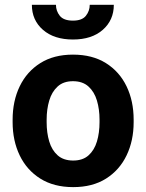

<svg xmlns="http://www.w3.org/2000/svg" viewBox="-20 -764 604 794"><path d="M32.2 -258.8V-269Q32.2 -346.2 61.5 -407Q90.8 -467.8 146.5 -502.9Q202.1 -538.1 281.7 -538.1Q362.3 -538.1 418.2 -502.9Q474.1 -467.8 503.4 -407Q532.7 -346.2 532.7 -269V-258.8Q532.7 -182.1 503.4 -121.3Q474.1 -60.5 418.5 -25.4Q362.8 9.8 282.7 9.8Q202.6 9.8 146.7 -25.4Q90.8 -60.5 61.5 -121.3Q32.2 -182.1 32.2 -258.8ZM172.9 -269V-258.8Q172.9 -214.8 183.6 -179Q194.3 -143.1 218.5 -121.6Q242.7 -100.1 282.7 -100.1Q322.3 -100.1 346.2 -121.6Q370.1 -143.1 380.9 -179Q391.6 -214.8 391.6 -258.8V-269Q391.6 -312 380.9 -348.1Q370.1 -384.3 345.9 -406.2Q321.8 -428.2 281.7 -428.2Q242.2 -428.2 218.3 -406.2Q194.3 -384.3 183.6 -348.1Q172.9 -312 172.9 -269ZM351.1 -744.1H450.7Q450.7 -680.7 405 -640.6Q359.4 -600.6 281.7 -600.6Q203.6 -600.6 157.7 -640.6Q111.8 -680.7 111.8 -744.1H211.4Q211.4 -718.8 227.3 -698.7Q243.2 -678.7 281.7 -678.7Q319.3 -678.7 335.2 -698.7Q351.1 -718.8 351.1 -744.1Z"/></svg>

Font: Vazirmatn RD FD
Style: Bold
Weight: 700
Designer: Saber Rastikerdar
Foundry: Saber Rastikerdar
Version: Version 33.003